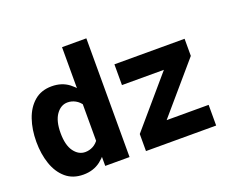

<svg xmlns="http://www.w3.org/2000/svg" viewBox="-119 -923 1323 1116"><g transform="rotate(-20 542.0 -364.5)"><path d="M608.9 -408.2H868.2L608.9 -105.5V0H1043V-127.9H783.2L1043 -430.7V-536.6H608.9ZM507.3 0V-734.4H356.9V0ZM28.3 -268.1Q28.3 -192.4 49.6 -130.6Q70.8 -68.8 113.8 -32.2Q156.7 4.4 221.7 4.4Q284.2 4.4 328.6 -29.8Q373 -64 405.3 -123.5L364.3 -165.5Q347.7 -139.6 324.7 -127.4Q301.8 -115.2 276.4 -115.2Q234.9 -115.2 206.5 -154.3Q178.2 -193.4 178.2 -268.1Q178.2 -342.3 206.5 -382.1Q234.9 -421.9 276.4 -421.9Q301.8 -421.9 324.7 -409.4Q347.7 -397 364.3 -371.1L405.3 -413.6Q373 -473.1 328.6 -507.3Q284.2 -541.5 221.7 -541.5Q156.7 -541.5 113.8 -504.6Q70.8 -467.8 49.6 -405.8Q28.3 -343.8 28.3 -268.1Z"/></g></svg>

Font: Estedad-FD-VF Thin
Style: Regular
Weight: 100
Designer: Amin Abedi
Version: Version 5.0